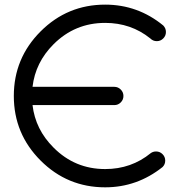

<svg xmlns="http://www.w3.org/2000/svg" viewBox="-20 -801 763 821"><path d="M119.1 -351.6Q131.3 -247.1 209 -169.9Q300.3 -78.1 429.7 -78.1Q541.5 -78.1 625 -146.5Q634.8 -153.3 647.5 -153.3Q663.6 -153.3 675 -141.8Q686.5 -130.4 686.5 -114.3Q686.5 -98.1 675.3 -86.9Q566.4 0 429.7 0Q268.1 0 153.6 -114.5Q39.1 -229 39.1 -390.6Q39.1 -552.2 153.6 -666.7Q268.1 -781.2 429.7 -781.2Q569.3 -781.2 678.2 -691.9Q689.5 -680.2 689.5 -664.1Q689.5 -647.9 678 -636.5Q666.5 -625 650.4 -625Q634.3 -625 622.6 -636.7Q540 -703.1 429.7 -703.1Q300.3 -703.1 209 -611.8Q131.3 -534.2 119.1 -429.7H468.8Q484.9 -429.7 496.3 -418.2Q507.8 -406.7 507.8 -390.6Q507.8 -374.5 496.3 -363Q484.9 -351.6 468.8 -351.6Z"/></svg>

Font: Comfortaa
Style: Regular
Weight: 400
Designer: Johan Aakerlund - aajohan
Foundry: Johan Aakerlund
Version: Version 2.004 2013